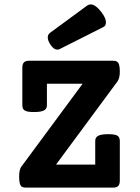

<svg xmlns="http://www.w3.org/2000/svg" viewBox="-20 -857 640 877"><path d="M527.3 -529.3Q527.3 -499.5 516.1 -484.4L235.8 -105H415V-213.4Q415 -230 429.2 -237.1Q443.4 -244.1 474.6 -244.1Q504.9 -244.1 516.1 -237.3Q527.3 -230.5 527.3 -213.4V-31.7Q527.3 -15.1 520 -7.6Q512.7 0 495.6 0H98.1Q86.4 0 80.1 -3.9Q73.7 -7.8 70.6 -18.6Q67.4 -29.3 67.4 -49.8Q67.4 -82 77.1 -95.2L357.4 -474.6H194.3V-376Q194.3 -359.4 180.2 -352.3Q166 -345.2 134.8 -345.2Q104.5 -345.2 93.3 -352.1Q82 -358.9 82 -376V-547.9Q82 -564.9 89.6 -572.3Q97.2 -579.6 113.8 -579.6H496.6Q508.3 -579.6 514.6 -575.4Q521 -571.3 524.2 -560.5Q527.3 -549.8 527.3 -529.3ZM394 -836.9Q416.5 -836.9 444.3 -800.3Q463.9 -773.9 463.9 -754.9Q463.9 -739.3 452.1 -733.4L253.4 -633.3Q248.5 -630.4 242.2 -630.4Q224.6 -630.4 209 -655.3Q198.2 -672.4 198.2 -686Q198.2 -699.7 208.5 -707L377.9 -831.5Q385.7 -836.9 394 -836.9Z"/></svg>

Font: Courier Prime
Style: Bold
Weight: 700
Designer: Alan Dague-Greene, Quote-Unquote Apps
Foundry: Quote-Unquote Apps
Version: Version 3.018